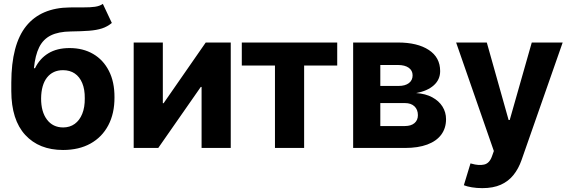

<svg xmlns="http://www.w3.org/2000/svg" viewBox="-20 -766 2950 994"><path d="M512.5 -745.9 559 -647.1Q535.8 -627.9 507.8 -618.8Q479.8 -609.8 440.9 -606.8Q402 -603.9 345.9 -603.1Q282.8 -602.3 243.2 -582.7Q203.6 -563.1 182.9 -521.5Q162.2 -479.9 155.7 -412.9H161.3Q185.4 -462.7 230.1 -489.9Q274.8 -517.2 340 -517.2Q409.9 -517.2 462.2 -486.7Q514.6 -456.2 543.8 -399Q573.1 -341.9 572.7 -262.1Q573.1 -179 540.8 -117.6Q508.5 -56.2 448.7 -22.9Q388.9 10.4 306.4 10.5Q182.3 10.4 110.6 -67.5Q39 -145.4 38.5 -294.1V-338.3Q39 -535.8 115.5 -630.9Q192.1 -725.9 341.4 -727.5Q381.8 -728.1 414.5 -727.8Q447.2 -727.5 471.8 -731Q496.4 -734.5 512.5 -745.9ZM307 -106.2Q342 -106.4 367 -124.7Q392 -142.9 405.7 -176.6Q419.4 -210.3 418.9 -256.8Q419.4 -303.5 405.7 -336.1Q392 -368.8 366.8 -385.7Q341.6 -402.7 306.2 -402.7Q279.9 -402.7 259 -393.1Q238.2 -383.4 223.4 -364.6Q208.6 -345.9 200.9 -318.8Q193.2 -291.8 192.8 -256.8Q192.5 -187.5 223 -147Q253.5 -106.4 307 -106.2Z M1174.6 0H1023.6V-315.8H1019.4L799.3 0H672.1V-545.9H823V-231.8H827.1L1045.1 -545.9H1174.6Z M1403.5 0V-426.8H1231.8V-545.9H1725.8V-426.8H1554.5V0Z M1808.3 0V-545.9H2040.3Q2141.4 -545.9 2200 -507.3Q2258.7 -468.8 2258.7 -398Q2258.7 -353.8 2225.7 -324.3Q2192.8 -294.8 2134.3 -284.2Q2183.1 -281 2217.8 -262.3Q2252.4 -243.6 2270.8 -214.2Q2289.2 -184.8 2289.2 -148.8Q2289.2 -102.4 2264.4 -68.9Q2239.6 -35.4 2192.1 -17.7Q2144.5 0 2076.3 0ZM1948.9 -113.5H2076.3Q2107.8 -113.5 2125.6 -128.5Q2143.5 -143.5 2143.5 -169.7Q2143.5 -198.7 2125.6 -215.6Q2107.8 -232.4 2076.3 -232.4H1948.9ZM1948.9 -321.1H2043.8Q2077.7 -321.1 2096.9 -335.8Q2116.1 -350.5 2116.1 -375.8Q2116.1 -401.1 2095.9 -415.3Q2075.7 -429.5 2040.3 -429.5H1948.9Z M2477 208Q2448.1 208 2423 203.8Q2397.9 199.6 2381.4 193L2415.8 79.9L2420.9 81.2Q2458.8 92.2 2486.4 85.9Q2514.1 79.7 2527.1 42.8L2536.7 15.8L2341.4 -545.9H2500.2L2613.1 -144.9H2618.9L2733 -545.9H2893L2679.9 63.1Q2664.6 107 2638.5 139.7Q2612.5 172.4 2573 190.2Q2533.5 208 2477 208Z"/></svg>

Font: GitLab Sans
Style: Regular
Weight: 400
Designer: Rasmus Andersson
Foundry: Modifications by GitLab B.V., manufactured by rsms
Version: Version 4.000;git-c8fb6b7